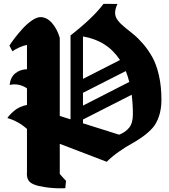

<svg xmlns="http://www.w3.org/2000/svg" viewBox="-20 -849 895 1018"><path d="M194.8 -758.3Q227.5 -758.3 254.9 -727.8Q282.2 -697.3 296.9 -648.9V-234.4Q306.2 -231.4 325.2 -225.3Q344.2 -219.2 354 -216.3V-661.1Q475.6 -756.3 528.8 -828.6L603 -828.1Q590.3 -802.7 590.3 -780.3Q590.3 -760.7 603.8 -742.4Q617.2 -724.1 638.9 -706.5Q660.6 -689 686.8 -667.7Q712.9 -646.5 739.3 -615.7Q765.6 -585 787.4 -546.6Q809.1 -508.3 822.5 -450Q835.9 -391.6 835.9 -320.8Q835.9 -271 823 -232.9Q810.1 -194.8 789.6 -171.4Q769 -147.9 738.5 -125.7Q708 -103.5 678.2 -87.4Q648.4 -71.3 611.3 -45.4Q574.2 -19.5 545.9 8.8L296.9 -86.4V73.2Q302.2 80.1 313.2 91.8Q324.2 103.5 330.1 109.9Q329.6 116.7 328.1 129.4Q326.7 142.1 326.2 148.9Q317.9 149.4 302.2 149.4Q256.8 149.4 217.8 143.1Q149.4 133.3 132.8 109.9Q122.6 95.7 122.6 73.7Q122.6 71.3 122.8 67.6Q123 64 123 63V-165.5Q76.2 -207 19 -223.1Q24.9 -231.9 33 -240.7Q41 -249.5 54 -260.7Q66.9 -272 85 -280.5Q103 -289.1 123 -292.5V-380.4Q81.5 -409.2 30.8 -398.9Q36.1 -440.4 61.5 -460.7Q86.9 -481 123 -481.9V-610.8Q104 -607.4 81.5 -597.2Q59.1 -586.9 45.9 -577.1L29.8 -606.9Q41 -625 58.8 -648.2Q76.7 -671.4 100.1 -697.3Q123.5 -723.1 149.4 -740.7Q175.3 -758.3 194.8 -758.3ZM611.8 -134.8Q646 -148.4 665.3 -172.6Q684.6 -196.8 684.6 -243.7Q684.6 -295.9 678.2 -346.7L419.9 -215.3V-195.3Q452.1 -185.1 516.1 -165Q580.1 -145 611.8 -134.8ZM419.9 -289.1 665.5 -414.6Q656.7 -448.2 647 -472.2L419.9 -356.9ZM419.9 -430.7 616.2 -530.8Q548.8 -633.8 419.9 -655.8Z"/></svg>

Font: KJV1611
Style: Regular
Weight: 400
Version: Version 3.6.1